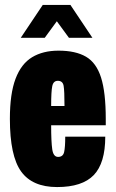

<svg xmlns="http://www.w3.org/2000/svg" viewBox="-20 -745 468 777"><path d="M64 -592 153 -725H265L354 -592H259L210 -659L161 -592ZM211 12Q111 12 65.5 -51Q20 -114 20 -264Q20 -366 43 -426.5Q66 -487 110 -513.5Q154 -540 217 -540Q286 -540 328 -515.5Q370 -491 389 -431Q408 -371 408 -264V-238H187Q187 -171 191.5 -140.5Q196 -110 215 -110Q235 -110 239.5 -129.5Q244 -149 244 -192H406Q406 -85 359.5 -36.5Q313 12 211 12ZM187 -316H241Q241 -377 237.5 -397.5Q234 -418 214 -418Q196 -418 191.5 -396.5Q187 -375 187 -316Z"/></svg>

Font: Archivo ExtraCondensed Black
Style: Regular
Weight: 900
Width: 2
Designer: Hector Gatti
Foundry: Omnibus-Type
Version: Version 2.001; ttfautohint (v1.8.3)